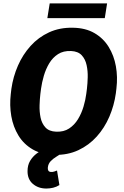

<svg xmlns="http://www.w3.org/2000/svg" viewBox="-20 -880 710 1103"><path d="M648.9 -372.6 645.5 -343.8Q635.7 -273.9 608.2 -209.7Q580.6 -145.5 535.9 -95.7Q491.2 -45.9 430.2 -17.3Q369.1 11.2 293 9.8Q219.7 8.3 168.2 -21.5Q116.7 -51.3 86.2 -101.1Q55.7 -150.9 44.9 -212.9Q34.2 -274.9 42 -340.8L45.4 -369.6Q55.2 -439 83 -502.7Q110.8 -566.4 155.8 -616.2Q200.7 -666 261.7 -694.1Q322.8 -722.2 398.4 -720.7Q471.2 -719.7 522.5 -689.9Q573.7 -660.2 604.2 -610.6Q634.8 -561 645.8 -499.3Q656.7 -437.5 648.9 -372.6ZM475.6 -340.8 479.5 -371.1Q482.9 -399.9 483.9 -436Q484.9 -472.2 477.5 -506.1Q470.2 -540 449.5 -562.5Q428.7 -585 388.7 -586.9Q344.2 -588.9 313.5 -569.1Q282.7 -549.3 262.9 -516.4Q243.2 -483.4 231.9 -444.8Q220.7 -406.2 215.8 -370.6L211.9 -340.3Q208.5 -311.5 207.3 -275.1Q206.1 -238.8 213.1 -204.6Q220.2 -170.4 241.2 -147.7Q262.2 -125 302.7 -123.5Q346.2 -121.6 377 -141.8Q407.7 -162.1 428 -195.3Q448.2 -228.5 459.7 -267.1Q471.2 -305.7 475.6 -340.8ZM242.7 -29.8 335.4 0Q320.3 10.3 302.5 21Q284.7 31.7 271 46.1Q257.3 60.5 254.9 81.5Q253.4 92.8 257.6 100.1Q261.7 107.4 273.4 107.9Q282.7 108.4 291.3 105.5Q299.8 102.5 307.6 99.6L321.3 183.1Q304.7 193.8 285.2 198.5Q265.6 203.1 246.1 203.1Q200.2 203.1 168.9 176.5Q137.7 149.9 138.2 102.5Q138.2 69.3 152.8 44.4Q167.5 19.5 191.4 1.5Q215.3 -16.6 242.7 -29.8ZM595.2 -860.4 582 -775.9H252L265.6 -860.4Z"/></svg>

Font: Roboto Black
Style: Italic
Weight: 900
Italic angle: -12°
Designer: Christian Robertson
Foundry: Google
Version: Version 3.0; 2020